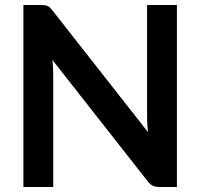

<svg xmlns="http://www.w3.org/2000/svg" viewBox="-20 -743 796 763"><path d="M143.5 -723Q152.5 -723 158.5 -722.2Q164.5 -721.5 169.2 -719.2Q174 -717 178.5 -712.8Q183 -708.5 188.5 -701.5L568 -218Q566 -235.5 565.2 -252.2Q564.5 -269 564.5 -283.5V-723H683V0H613.5Q597.5 0 587 -5Q576.5 -10 566.5 -23L188.5 -504.5Q190 -488.5 190.8 -472.8Q191.5 -457 191.5 -444V0H73V-723H143.5Z"/></svg>

Font: LatoHex
Style: Bold
Weight: 700
Designer: Lukasz Dziedzic
Foundry: tyPoland Lukasz Dziedzic
Version: Version 1.104; Western+Polish opensource